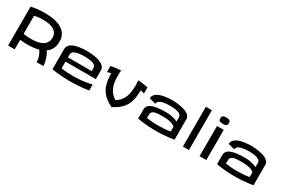

<svg xmlns="http://www.w3.org/2000/svg" viewBox="93 -1896 4498 3067"><g transform="rotate(30 2341.5 -362.5)"><path d="M350.6 -746.1Q399.4 -746.1 450.4 -741.5Q501.5 -736.8 549.8 -725.3Q598.1 -713.9 640.6 -693.6Q683.1 -673.3 715.1 -642.3Q747.1 -611.3 765.6 -568.1Q784.2 -524.9 784.2 -466.8Q784.2 -386.7 755.4 -331.8Q726.6 -276.9 676.8 -243.2Q697.8 -210.9 712.9 -175.8Q728 -140.6 737.5 -107.7Q747.1 -74.7 751.5 -46.4Q755.9 -18.1 755.9 1H630.9Q630.9 -28.8 626 -55.4Q621.1 -82 612.3 -106.2Q603.5 -130.4 592 -151.9Q580.6 -173.3 567.4 -193.4Q521 -180.2 469.2 -174.6Q417.5 -168.9 361.3 -168.9Q327.6 -168.9 293 -170.9Q258.3 -172.9 224.6 -175.8V-1H103.5V-717.8Q114.3 -721.2 137.9 -726.1Q161.6 -731 194.1 -735.4Q226.6 -739.7 266.6 -742.9Q306.6 -746.1 350.6 -746.1ZM385.7 -638.7Q353.5 -638.7 324.2 -636Q294.9 -633.3 272.9 -629.9Q246.6 -626 224.6 -621.1V-287.1Q240.2 -283.7 259.3 -281.2Q275.4 -278.8 296.9 -277.1Q318.4 -275.4 342.8 -275.4Q374.5 -275.4 409.9 -277.1Q445.3 -278.8 480.2 -285.2Q515.1 -291.5 546.6 -304Q578.1 -316.4 602.3 -337.2Q626.5 -357.9 640.9 -388.7Q655.3 -419.4 655.3 -462.9Q655.3 -499 643.6 -526.4Q631.8 -553.7 611.8 -573.2Q591.8 -592.8 565.2 -605.5Q538.6 -618.2 508.5 -625.5Q478.5 -632.8 447 -635.7Q415.5 -638.7 385.7 -638.7Z M1244.1 -556.6Q1269 -556.6 1304.2 -554.2Q1339.4 -551.8 1377.2 -545.7Q1415 -539.6 1452.1 -528.6Q1489.3 -517.6 1518.8 -500.5Q1548.3 -483.4 1566.7 -459.2Q1585 -435.1 1585 -402.3V-237.3H1025.4V-112.3Q1084.5 -104 1139.2 -100.8Q1193.8 -97.7 1244.1 -97.7Q1320.8 -97.7 1383.1 -103.5Q1445.3 -109.4 1490.7 -116.7Q1543 -125 1585 -135.7V-27.3Q1492.2 -12.7 1406 -6.3Q1319.8 0 1244.1 0Q1168 0 1106 -4.2Q1043.9 -8.3 999.5 -13.7Q947.8 -19.5 906.2 -27.3V-402.3Q906.2 -435.1 922.4 -459.2Q938.5 -483.4 965.3 -500.5Q992.2 -517.6 1027.1 -528.6Q1062 -539.6 1099.6 -545.7Q1137.2 -551.8 1174.6 -554.2Q1211.9 -556.6 1244.1 -556.6ZM1025.4 -315.4H1463.9V-372.1Q1463.9 -392.1 1454.1 -406.5Q1444.3 -420.9 1428 -430.7Q1411.6 -440.4 1389.9 -446.5Q1368.2 -452.6 1344.7 -455.8Q1321.3 -459 1297.6 -460Q1273.9 -460.9 1252.9 -460.9Q1231 -460.9 1205.8 -460Q1180.7 -459 1155.3 -455.6Q1129.9 -452.1 1106.4 -446Q1083 -439.9 1064.9 -429.9Q1046.9 -419.9 1036.1 -405.5Q1025.4 -391.1 1025.4 -371.1Z M1866.2 -558.6Q1863.3 -535.6 1862.8 -511Q1862.3 -486.3 1862.3 -461.9Q1862.3 -396.5 1870.4 -342.8Q1878.4 -289.1 1897.5 -245.1Q1916.5 -201.2 1947.5 -165.8Q1978.5 -130.4 2024.4 -101.6Q2069.8 -130.4 2100.8 -165.8Q2131.8 -201.2 2150.9 -245.1Q2169.9 -289.1 2178.2 -342.8Q2186.5 -396.5 2186.5 -461.9Q2186.5 -486.3 2185.5 -511Q2184.6 -535.6 2181.6 -558.6Q2225.1 -556.2 2258.8 -552.2Q2292.5 -548.3 2316.4 -544.4Q2343.8 -539.6 2365.2 -535.2V-421.9Q2350.6 -428.2 2338.1 -431.9Q2325.7 -435.5 2316.4 -437.5Q2305.7 -439.5 2296.9 -440.4Q2294.9 -377.4 2288.3 -325.4Q2281.7 -273.4 2268.3 -230.5Q2254.9 -187.5 2233.9 -152.1Q2212.9 -116.7 2183.3 -85.9Q2153.8 -55.2 2114.3 -28.1Q2074.7 -1 2024.4 25.4Q1974.1 -1 1934.6 -28.1Q1895 -55.2 1865.2 -85.9Q1835.4 -116.7 1814.5 -152.1Q1793.5 -187.5 1780 -230.5Q1766.6 -273.4 1759.5 -325.2Q1752.4 -377 1751 -440.4Q1742.2 -439.5 1731.4 -437.5Q1722.2 -435.5 1709.7 -431.9Q1697.3 -428.2 1682.6 -421.9V-535.2Q1703.1 -539.6 1731 -544.4Q1754.4 -548.3 1788.6 -552.2Q1822.8 -556.2 1866.2 -558.6Z M3040 -199.2Q3027.8 -210 3009.8 -220.2Q2991.7 -230.5 2965.3 -238.5Q2939 -246.6 2902.6 -251.7Q2866.2 -256.8 2817.4 -256.8Q2773.9 -256.8 2735.1 -255.1Q2696.3 -253.4 2667 -245.4Q2637.7 -237.3 2620.6 -219.7Q2603.5 -202.1 2603.5 -170.9V-108.4Q2646.5 -101.6 2698.2 -97.2Q2750 -92.8 2813.5 -92.8Q2864.3 -92.8 2921.6 -96.4Q2979 -100.1 3040 -111.3ZM2820.3 -556.6Q2844.7 -556.6 2879.4 -554.2Q2914.1 -551.8 2951.7 -545.7Q2989.3 -539.6 3026.1 -529.1Q3063 -518.6 3092.5 -501.7Q3122.1 -484.9 3140.1 -461.4Q3158.2 -438 3158.2 -406.2V-28.3Q3117.2 -20 3065.4 -14.2Q3021 -8.8 2959.5 -4.4Q2897.9 0 2822.3 0Q2747.1 0 2662.4 -6.3Q2577.6 -12.7 2485.4 -28.3V-204.1Q2485.4 -232.4 2498.8 -253.7Q2512.2 -274.9 2535.6 -290Q2559.1 -305.2 2590.8 -314.9Q2622.6 -324.7 2659.2 -330.6Q2695.8 -336.4 2735.4 -338.6Q2774.9 -340.8 2814.5 -340.8Q2874.5 -340.8 2916.7 -333.3Q2959 -325.7 2986.8 -316.9Q3019 -306.2 3040 -293V-372.1Q3040 -392.1 3030.3 -406.5Q3020.5 -420.9 3003.9 -430.9Q2987.3 -440.9 2965.8 -447Q2944.3 -453.1 2920.9 -456.5Q2897.5 -460 2873.3 -460.9Q2849.1 -461.9 2828.1 -461.9Q2806.2 -461.9 2781.2 -460.7Q2756.3 -459.5 2731.7 -456.1Q2707 -452.6 2684.3 -446.5Q2661.6 -440.4 2644 -430.2Q2626.5 -419.9 2616 -405.5Q2605.5 -391.1 2605.5 -371.1L2484.4 -402.3Q2484.4 -435.1 2500.5 -459.2Q2516.6 -483.4 2543.2 -500.5Q2569.8 -517.6 2604.5 -528.6Q2639.2 -539.6 2676.5 -545.7Q2713.9 -551.8 2751 -554.2Q2788.1 -556.6 2820.3 -556.6Z M3439.5 0H3328.1V-733.4H3439.5Z M3759.8 0H3635.7V-556.6H3759.8ZM3698.2 -750Q3734.4 -750 3755.4 -738Q3776.4 -726.1 3776.4 -700.2V-675.8Q3776.4 -652.3 3755.4 -642.1Q3734.4 -631.8 3698.2 -631.8Q3663.6 -631.8 3642.3 -642.1Q3621.1 -652.3 3621.1 -675.8V-700.2Q3621.1 -726.1 3642.3 -738Q3663.6 -750 3698.2 -750Z M4496.1 -199.2Q4483.9 -210 4465.8 -220.2Q4447.8 -230.5 4421.4 -238.5Q4395 -246.6 4358.6 -251.7Q4322.3 -256.8 4273.4 -256.8Q4230 -256.8 4191.2 -255.1Q4152.3 -253.4 4123 -245.4Q4093.8 -237.3 4076.7 -219.7Q4059.6 -202.1 4059.6 -170.9V-108.4Q4102.5 -101.6 4154.3 -97.2Q4206.1 -92.8 4269.5 -92.8Q4320.3 -92.8 4377.7 -96.4Q4435.1 -100.1 4496.1 -111.3ZM4276.4 -556.6Q4300.8 -556.6 4335.4 -554.2Q4370.1 -551.8 4407.7 -545.7Q4445.3 -539.6 4482.2 -529.1Q4519 -518.6 4548.6 -501.7Q4578.1 -484.9 4596.2 -461.4Q4614.3 -438 4614.3 -406.2V-28.3Q4573.2 -20 4521.5 -14.2Q4477.1 -8.8 4415.5 -4.4Q4354 0 4278.3 0Q4203.1 0 4118.4 -6.3Q4033.7 -12.7 3941.4 -28.3V-204.1Q3941.4 -232.4 3954.8 -253.7Q3968.3 -274.9 3991.7 -290Q4015.1 -305.2 4046.9 -314.9Q4078.6 -324.7 4115.2 -330.6Q4151.9 -336.4 4191.4 -338.6Q4231 -340.8 4270.5 -340.8Q4330.6 -340.8 4372.8 -333.3Q4415 -325.7 4442.9 -316.9Q4475.1 -306.2 4496.1 -293V-372.1Q4496.1 -392.1 4486.3 -406.5Q4476.6 -420.9 4460 -430.9Q4443.4 -440.9 4421.9 -447Q4400.4 -453.1 4377 -456.5Q4353.5 -460 4329.3 -460.9Q4305.2 -461.9 4284.2 -461.9Q4262.2 -461.9 4237.3 -460.7Q4212.4 -459.5 4187.7 -456.1Q4163.1 -452.6 4140.4 -446.5Q4117.7 -440.4 4100.1 -430.2Q4082.5 -419.9 4072 -405.5Q4061.5 -391.1 4061.5 -371.1L3940.4 -402.3Q3940.4 -435.1 3956.5 -459.2Q3972.7 -483.4 3999.3 -500.5Q4025.9 -517.6 4060.5 -528.6Q4095.2 -539.6 4132.6 -545.7Q4169.9 -551.8 4207 -554.2Q4244.1 -556.6 4276.4 -556.6Z"/></g></svg>

Font: Revalia
Style: Regular
Weight: 400
Designer: Johan Kallas, Mihkel Virkus
Foundry: Johan Kallas, Mihkel Virkus
Version: Version 1.001